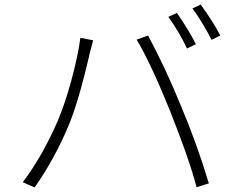

<svg xmlns="http://www.w3.org/2000/svg" viewBox="-20 -826 1040 843"><path d="M757 -769Q809 -694 840 -632L801 -613Q770 -681 719 -752ZM861 -806Q918 -728 947 -670L909 -651Q869 -729 825 -789ZM233 -294Q265 -369 293.5 -474Q322 -579 333 -660L389 -649L374 -592Q325 -378 280 -272Q219 -127 132 -3L80 -26Q166 -140 233 -294ZM725 -343Q642 -548 580 -652L630 -670Q706 -529 775 -360Q846 -191 897 -21L843 -4Q812 -125 725 -343Z"/></svg>

Font: Noto Sans Korean Light
Style: Regular
Weight: 300
Designer: Ryoko NISHIZUKA  (kana & ideographs); Paul D. Hunt (Latin, Greek & Cyrillic); Wenlong ZHANG  (bopomofo); Sandoll Communi
Foundry: Adobe Systems Incorporated
Version: Version 1.000;PS 1;hotconv 1.0.78;makeotf.lib2.5.61930